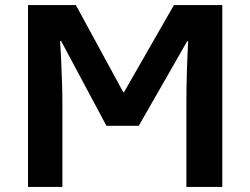

<svg xmlns="http://www.w3.org/2000/svg" viewBox="-20 -734 983 754"><path d="M90 0V-714H278L464 -372H467L663 -714H853V0H712V-338Q712 -360 712.5 -392Q713 -424 714 -458.5Q715 -493 716.5 -523Q718 -553 719 -572H715L525 -240H398L220 -573H216Q218 -546 220 -502Q222 -458 223.5 -412Q225 -366 225 -332V0Z"/></svg>

Font: RS Noto Sans
Style: Bold
Weight: 700
Designer: Monotype Design Team
Foundry: Monotype Imaging Inc.
Version: Version 3.10